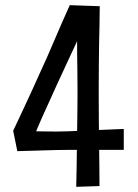

<svg xmlns="http://www.w3.org/2000/svg" viewBox="-20 -720 533 743"><path d="M106 -179 31 -214Q43 -239 55 -265Q67 -291 79.5 -317.5Q92 -344 105 -372.5Q118 -401 131 -430Q147 -464 162.5 -499.5Q178 -535 192.5 -569Q207 -603 221.5 -636Q236 -669 250 -700L366 -696Q367 -696 355.5 -687.5Q344 -679 330 -663Q316 -647 307 -622Q299 -605 282.5 -569.5Q266 -534 244.5 -488Q223 -442 201 -394Q182 -351 163 -310Q144 -269 129.5 -235Q115 -201 106 -179ZM47 -135 31 -214Q35 -214 51.5 -213.5Q68 -213 92 -212.5Q116 -212 144 -211.5Q172 -211 198.5 -211Q225 -211 245 -212Q271 -213 306 -214.5Q341 -216 375.5 -217.5Q410 -219 433.5 -220Q457 -221 459 -221V-140Q457 -140 433 -140Q409 -140 375 -140Q341 -140 306 -140Q271 -140 246 -140Q227 -140 201.5 -139.5Q176 -139 149 -138Q122 -137 98.5 -136.5Q75 -136 60.5 -135.5Q46 -135 47 -135ZM275 3Q276 -33 276.5 -70Q277 -107 277.5 -144.5Q278 -182 278.5 -218.5Q279 -255 279.5 -289.5Q280 -324 280 -355Q280 -398 279.5 -438.5Q279 -479 278.5 -519Q278 -559 278 -600.5Q278 -642 277 -687L366 -696Q366 -658 365 -623.5Q364 -589 363.5 -552Q363 -515 362.5 -469.5Q362 -424 362 -364Q362 -301 362.5 -251.5Q363 -202 363.5 -160Q364 -118 364.5 -79.5Q365 -41 365 0Z"/></svg>

Font: Truculenta Medium
Style: Regular
Weight: 500
Version: Version 1.002